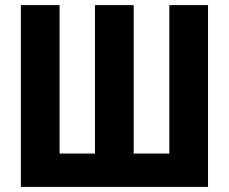

<svg xmlns="http://www.w3.org/2000/svg" viewBox="-20 -734 899 754"><path d="M62 0V-714H214V-131H353V-714H505V-131H645V-714H797V0Z"/></svg>

Font: Noto Sans ExtraCondensed ExtraBold
Style: Regular
Weight: 800
Width: 2
Designer: Monotype Design Team
Foundry: Monotype Imaging Inc.
Version: Version 2.013; ttfautohint (v1.8.4.7-5d5b)